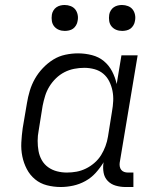

<svg xmlns="http://www.w3.org/2000/svg" viewBox="-20 -742 640 770"><path d="M224 8Q195 8 168 1Q141 -6 120.5 -23Q100 -40 87.5 -64Q75 -88 69.5 -115Q64 -142 65.5 -170.5Q67 -199 71 -228L88 -328Q92 -353 99.5 -378Q107 -403 120 -426Q133 -449 152 -469Q171 -489 193.5 -503Q216 -517 242 -522.5Q268 -528 293 -528Q321 -528 348.5 -521Q376 -514 396.5 -497Q417 -480 429.5 -456Q442 -432 448 -405L467 -520H532L460 -89Q459 -81 460.5 -73.5Q462 -66 466.5 -60.5Q471 -55 478 -52.5Q485 -50 493 -50H515V8H483Q463 8 444 2.5Q425 -3 412 -16.5Q399 -30 395.5 -49.5Q392 -69 395 -89L396 -92Q382 -69 364 -49Q346 -29 322.5 -16Q299 -3 273.5 2.5Q248 8 224 8ZM248 -50Q268 -50 287 -53.5Q306 -57 324.5 -66Q343 -75 359 -89Q375 -103 385.5 -120Q396 -137 403 -156Q410 -175 413 -194L429 -294Q433 -316 434 -337Q435 -358 431 -378Q427 -398 418 -416Q409 -434 394 -446.5Q379 -459 359 -464.5Q339 -470 318 -470Q298 -470 277.5 -466Q257 -462 238.5 -452.5Q220 -443 204.5 -428Q189 -413 178 -395Q167 -377 161 -357.5Q155 -338 151 -318L135 -218Q131 -198 131 -177Q131 -156 134.5 -136.5Q138 -117 147.5 -100Q157 -83 173 -71.5Q189 -60 208.5 -55Q228 -50 248 -50ZM470 -618Q457 -618 446 -622.5Q435 -627 427.5 -636Q420 -645 418 -657.5Q416 -670 418 -683Q419 -691 424 -699.5Q429 -708 436.5 -713Q444 -718 452.5 -720Q461 -722 469 -722Q482 -722 493.5 -717.5Q505 -713 512 -704Q519 -695 521.5 -682.5Q524 -670 521 -657Q520 -649 515 -640.5Q510 -632 503 -627Q496 -622 487 -620Q478 -618 470 -618ZM240 -618Q227 -618 216 -622.5Q205 -627 197.5 -636Q190 -645 188 -657.5Q186 -670 188 -683Q189 -691 194 -699.5Q199 -708 206.5 -713Q214 -718 222.5 -720Q231 -722 239 -722Q252 -722 263.5 -717.5Q275 -713 282 -704Q289 -695 291.5 -682.5Q294 -670 291 -657Q290 -649 285 -640.5Q280 -632 273 -627Q266 -622 257 -620Q248 -618 240 -618Z"/></svg>

Font: Iosevka HT Light Extended
Style: Italic
Weight: 300
Width: 7
Italic angle: -9°
Monospace: yes
Designer: Belleve Invis
Foundry: Belleve Invis
Version: Version 32.3.0; ttfautohint (v1.8.4)